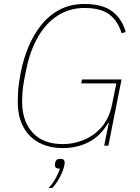

<svg xmlns="http://www.w3.org/2000/svg" viewBox="-20 -730 700 962"><path d="M502 0 525 -114H522Q483 -48 424.5 -18Q366 12 295 12Q228 12 177 -14.5Q126 -41 97.5 -93Q69 -145 69 -220Q69 -244 70.5 -269Q72 -294 76 -320.5Q80 -347 85 -373Q98 -436 123 -496Q148 -556 186.5 -604.5Q225 -653 279 -681.5Q333 -710 403 -710Q494 -710 543 -672.5Q592 -635 610 -569L589 -564Q572 -622 530 -656Q488 -690 402 -690Q329 -690 270 -652.5Q211 -615 171 -546Q131 -477 112 -384L101 -329Q95 -298 93 -269.5Q91 -241 91 -220Q91 -123 143.5 -65.5Q196 -8 295 -8Q348 -8 399 -28.5Q450 -49 488.5 -92.5Q527 -136 541 -205L563 -312H387L391 -332H589L523 0ZM283 66Q296 66 300 71.5Q304 77 304 82Q304 86 303.5 90Q303 94 302 99Q298 122 281.5 154.5Q265 187 242 212H224Q247 186 261 159.5Q275 133 280 115Q265 115 260 110Q255 105 255 99Q255 97 255.5 92Q256 87 257 83Q259 76 264 71Q269 66 283 66Z"/></svg>

Font: IBM Plex Sans Thin
Style: Italic
Weight: 250
Italic angle: -11.31°
Designer: Mike Abbink, Paul van der Laan, Pieter van Rosmalen
Foundry: Bold Monday
Version: Version 3.201